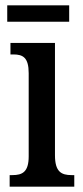

<svg xmlns="http://www.w3.org/2000/svg" viewBox="-20 -696 308 716"><path d="M7 -615H238V-676H7ZM16 0H257V-43H247C209 -43 185 -55 185 -117V-536H19V-493H30C66 -493 87 -481 87 -423V-113C87 -54 63 -43 26 -43H16Z"/></svg>

Font: Noto Serif Sinhala ExtraCondensed Medium
Style: Regular
Weight: 500
Width: 2
Designer: Jelle Bosma - Monotype Design Team
Foundry: Monotype Imaging Inc.
Version: Version 2.007